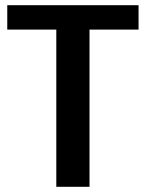

<svg xmlns="http://www.w3.org/2000/svg" viewBox="-20 -720 562 740"><path d="M514 -700V-606H262L325 -661V0H197V-661L258 -606H8V-700Z"/></svg>

Font: Pathway Extreme 12pt SemiBold
Style: Regular
Weight: 600
Version: Version 1.001;gftools[0.9.26]